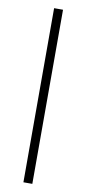

<svg xmlns="http://www.w3.org/2000/svg" viewBox="-94 -876 412 912"><g transform="rotate(10 111.5 -420.0)"><path d="M132.8 -839.8V0H89.8V-839.8Z"/></g></svg>

Font: Sinkin Sans 200 X Light
Style: Regular
Weight: 200
Designer: Keith Bates
Foundry: K-Type
Version: Sinkin Sans (version 1.0)  by Keith Bates   •   © 2014   www